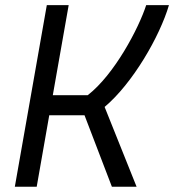

<svg xmlns="http://www.w3.org/2000/svg" viewBox="-20 -713 665 733"><path d="M36.6 0H120.1L168 -272.9H302.7L407.2 0H501.5L379.4 -304.7C486.3 -394.5 589.8 -573.7 625 -693.4H538.1C509.8 -605.5 417 -428.7 314.9 -349.6H181.6L242.2 -693.4H158.7Z"/></svg>

Font: Cascadia Code SemiLight
Style: Italic
Weight: 350
Italic angle: -10°
Monospace: yes
Designer: Aaron Bell
Foundry: Saja Typeworks
Version: Version 2404.023